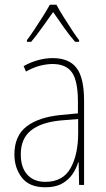

<svg xmlns="http://www.w3.org/2000/svg" viewBox="-20 -876 450 813"><path d="M203 -630Q272 -630 304 -588.5Q336 -547 336 -449V-93H315L313 -189H311Q303 -162 286.5 -138Q270 -114 242.5 -98.5Q215 -83 172 -83Q104 -83 72.5 -124Q41 -165 41 -222Q41 -301 92.5 -340.5Q144 -380 237 -389L310 -396V-444Q310 -534 284.5 -569.5Q259 -605 203 -605Q179 -605 150.5 -598Q122 -591 90 -573L80 -596Q108 -612 140 -621Q172 -630 203 -630ZM237 -366Q154 -358 111 -323.5Q68 -289 68 -222Q68 -167 95.5 -136.5Q123 -106 172 -106Q246 -106 278.5 -163.5Q311 -221 311 -313V-372ZM219 -856Q231 -833 250 -803Q269 -773 287 -745.5Q305 -718 315 -706V-699H298Q275 -725 250 -760.5Q225 -796 205 -825Q185 -797 159.5 -761Q134 -725 112 -699H94V-706Q107 -723 125 -750Q143 -777 161 -805.5Q179 -834 191 -856Z"/></svg>

Font: Noto Sans Telugu UI Condensed Thin
Style: Regular
Weight: 100
Width: 3
Designer: Jelle Bosma - Monotype Design Team
Foundry: Monotype Imaging Inc.
Version: Version 2.005; ttfautohint (v1.8.4.7-5d5b)